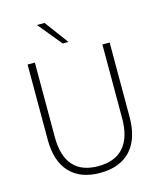

<svg xmlns="http://www.w3.org/2000/svg" viewBox="-131 -994 913 1096"><g transform="rotate(-15 325.5 -446.5)"><path d="M83 -252V-697H126V-256Q126 -146 175.5 -89Q225 -32 324 -32Q424 -32 474.5 -90.5Q525 -149 525 -260V-697H568V-257Q568 -129 505 -60.5Q442 8 324 8Q208 8 145.5 -59Q83 -126 83 -252ZM193 -901H238L342 -761H308Z"/></g></svg>

Font: Hanken Grotesk ExtraLight
Style: Regular
Weight: 200
Designer: Alfredo Marco Pradil
Foundry: Hanken Design Co.
Version: Version 3.014